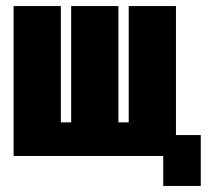

<svg xmlns="http://www.w3.org/2000/svg" viewBox="-20 -515 693 634"><path d="M519 99V0H25V-495H181V-111H215V-495H371V-111H405V-495H561V-69H643V99Z"/></svg>

Font: Alumni Sans Black
Style: Regular
Weight: 900
Designer: Robert E. Leuschke
Foundry: Robert E. Leuschke
Version: Version 1.018